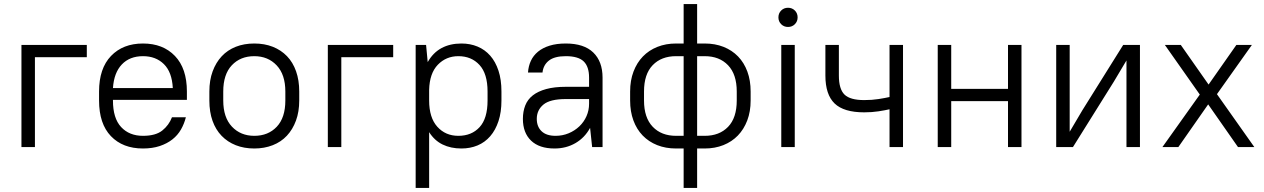

<svg xmlns="http://www.w3.org/2000/svg" viewBox="-20 -720 6186 940"><path d="M85 -500H405V-440H151V0H85Z M680 7Q581 7 523 -53.5Q465 -114 465 -228V-272Q465 -385 523.5 -446Q582 -507 680 -507Q778 -507 836.5 -446Q895 -385 895 -272V-231H533V-228Q533 -141 573 -98Q613 -55 680 -55Q742 -55 774.5 -81Q807 -107 822 -146H890Q882 -114 866 -86Q850 -58 824 -37.5Q798 -17 762 -5Q726 7 680 7ZM680 -445Q615 -445 576.5 -404.5Q538 -364 533 -289H826Q822 -367 782.5 -406Q743 -445 680 -445Z M1225 7Q1175 7 1134.5 -9Q1094 -25 1065 -55Q1036 -85 1020.5 -128.5Q1005 -172 1005 -228V-272Q1005 -327 1021 -370.5Q1037 -414 1065.5 -444.5Q1094 -475 1134.5 -491Q1175 -507 1225 -507Q1275 -507 1315.5 -491Q1356 -475 1385 -445Q1414 -415 1429.5 -371Q1445 -327 1445 -272V-228Q1445 -173 1429 -129.5Q1413 -86 1384.5 -55.5Q1356 -25 1315 -9Q1274 7 1225 7ZM1225 -55Q1293 -55 1335 -99.5Q1377 -144 1377 -228V-272Q1377 -355 1334.5 -400Q1292 -445 1225 -445Q1157 -445 1115 -400.5Q1073 -356 1073 -272V-228Q1073 -145 1115.5 -100Q1158 -55 1225 -55Z M1585 -500H1905V-440H1651V0H1585Z M2239 7Q2187 7 2147 -12.5Q2107 -32 2081 -73V200H2015V-500H2066L2074 -416Q2100 -462 2141.5 -484.5Q2183 -507 2239 -507Q2282 -507 2318 -492Q2354 -477 2380 -447.5Q2406 -418 2420.5 -374Q2435 -330 2435 -272V-228Q2435 -171 2420.5 -127Q2406 -83 2380 -53Q2354 -23 2318 -8Q2282 7 2239 7ZM2224 -55Q2289 -55 2328 -97.5Q2367 -140 2367 -228V-272Q2367 -359 2327.5 -402Q2288 -445 2224 -445Q2164 -445 2123.5 -403Q2083 -361 2081 -280V-228Q2081 -144 2121 -99.5Q2161 -55 2224 -55Z M2695 7Q2620 7 2580 -31.5Q2540 -70 2540 -138Q2540 -174 2551.5 -203.5Q2563 -233 2588.5 -253Q2614 -273 2654 -284Q2694 -295 2750 -295H2864V-340Q2864 -394 2837.5 -419.5Q2811 -445 2750 -445Q2695 -445 2667.5 -423.5Q2640 -402 2636 -365H2565Q2567 -396 2579 -422Q2591 -448 2614 -467Q2637 -486 2671 -496.5Q2705 -507 2750 -507Q2839 -507 2884.5 -463Q2930 -419 2930 -340V0H2879L2869 -94Q2843 -46 2797.5 -19.5Q2752 7 2695 7ZM2700 -55Q2734 -55 2764 -67.5Q2794 -80 2816.5 -101.5Q2839 -123 2851.5 -151.5Q2864 -180 2864 -212V-235H2750Q2673 -235 2640.5 -208Q2608 -181 2608 -138Q2608 -100 2631.5 -77.5Q2655 -55 2700 -55Z M3290 7Q3239 7 3197.5 -9.5Q3156 -26 3126.5 -56.5Q3097 -87 3081 -130.5Q3065 -174 3065 -228V-272Q3065 -326 3081.5 -369.5Q3098 -413 3127.5 -443.5Q3157 -474 3198.5 -490.5Q3240 -507 3290 -507H3327V-700H3393V-507H3430Q3481 -507 3522.5 -490.5Q3564 -474 3593.5 -443.5Q3623 -413 3639 -369.5Q3655 -326 3655 -272V-228Q3655 -174 3638.5 -130.5Q3622 -87 3592.5 -56.5Q3563 -26 3521.5 -9.5Q3480 7 3430 7H3393V200H3327V7ZM3133 -228Q3133 -144 3175.5 -99.5Q3218 -55 3290 -55H3327V-445H3290Q3218 -445 3175.5 -401Q3133 -357 3133 -272ZM3393 -445V-55H3430Q3502 -55 3544.5 -99Q3587 -143 3587 -228V-272Q3587 -356 3544.5 -400.5Q3502 -445 3430 -445Z M3805 -500H3871V0H3805ZM3838 -588Q3818 -588 3804.5 -601.5Q3791 -615 3791 -635Q3791 -655 3804.5 -668.5Q3818 -682 3838 -682Q3858 -682 3871.5 -668.5Q3885 -655 3885 -635Q3885 -615 3871.5 -601.5Q3858 -588 3838 -588Z M4335 -185Q4313 -180 4281 -175Q4249 -170 4211 -170Q4111 -170 4066 -213.5Q4021 -257 4021 -350V-500H4087V-350Q4087 -284 4114.5 -257Q4142 -230 4211 -230Q4249 -230 4281 -235Q4313 -240 4335 -245V-500H4401V0H4335Z M4915 -225H4637V0H4571V-500H4637V-285H4915V-500H4981V0H4915Z M5495 -424 5433 -320 5233 0H5151V-500H5217V-75L5279 -180L5479 -500H5561V0H5495Z M5895 -209 5749 0H5671L5854 -257L5683 -500H5761L5897 -306L6033 -500H6109L5938 -259L6121 0H6041Z"/></svg>

Font: Retni Sans
Style: Regular
Weight: 400
Designer: Vitaly Kuzmin
Foundry: ParaType Ltd.
Version: Version 1.00;March 2, 2019;FontCreator 11.5.0.2425 64-bit; t